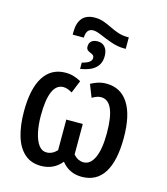

<svg xmlns="http://www.w3.org/2000/svg" viewBox="-131 -1004 972 1115"><g transform="rotate(15 355.5 -446.5)"><path d="M302 -903Q330 -903 355 -894Q380 -885 404 -873Q428 -861 454.5 -852Q481 -843 512 -843H520V-774H510Q471 -774 432.5 -787.5Q394 -801 362 -815Q330 -829 311 -829Q269 -829 268 -774H201V-790Q202 -903 302 -903ZM352 -774Q381 -774 397 -754.5Q413 -735 413 -702Q414 -611 294 -593V-631Q351 -644 351 -673Q351 -685 343.5 -690.5Q336 -696 326.5 -699.5Q317 -703 309.5 -709.5Q302 -716 302 -731Q302 -751 315 -762.5Q328 -774 352 -774ZM219 10Q159 10 119.5 -25.5Q80 -61 61.5 -124.5Q43 -188 43 -271Q43 -408 88.5 -479Q134 -550 220 -550Q246 -550 269 -543Q292 -536 313 -524L282 -448Q269 -456 256 -461Q243 -466 229 -466Q144 -466 144 -272Q144 -216 154 -171Q164 -126 183 -100Q202 -74 231 -74Q265 -74 293 -104V-288H392V-105Q407 -88 422 -81Q437 -74 453 -74Q494 -74 517.5 -125Q541 -176 541 -272Q541 -466 455 -466Q442 -466 428.5 -461Q415 -456 402 -448L372 -524Q393 -536 416 -543Q439 -550 465 -550Q551 -550 597 -479Q643 -408 643 -271Q643 -133 598 -61.5Q553 10 464 10Q389 10 343 -48Q296 10 219 10Z"/></g></svg>

Font: Avrile Sans Condensed Medium
Style: Regular
Weight: 500
Width: 3
Designer: Monotype Design Team
Foundry: Monotype Imaging Inc.
Version: Version 2.001;September 10, 2019;FontCreator 11.5.0.2425 64-